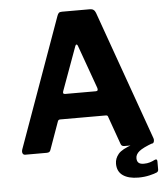

<svg xmlns="http://www.w3.org/2000/svg" viewBox="-60 -796 891 1023"><g transform="rotate(-5 385.5 -284.0)"><path d="M48 0Q39 0 35 -8Q31 -16 35 -29L284 -722Q288 -733 293 -737.5Q298 -742 310 -742H460Q482 -742 490 -720L737 -27Q740 -19 737 -9.5Q734 0 725 0H578Q563 0 559 -14L507 -160Q506 -165 503.5 -168Q501 -171 494 -171H250Q240 -171 237 -161L184 -13Q182 -7 177.5 -3.5Q173 0 163 0H48ZM453 -304Q467 -304 462 -321L378 -555Q375 -561 371.5 -561Q368 -561 365 -554L280 -321Q273 -304 289 -304ZM526 90Q526 62 545.5 38.5Q565 15 625 -5L732 -3Q677 17 657 33.5Q637 50 637 70Q637 87 646 95Q655 103 674 103Q692 103 706.5 98.5Q721 94 732 88Q747 81 747 97V140Q747 150 739 155Q726 161 698.5 167.5Q671 174 639 174Q586 174 556 153Q526 132 526 90Z"/></g></svg>

Font: Libre Franklin
Style: Bold
Weight: 700
Designer: Pablo Impallari, Rodrigo Fuenzalida, Nhung Nguyen
Foundry: Impallari Type
Version: Version 3.000